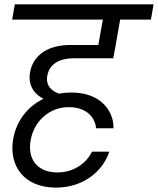

<svg xmlns="http://www.w3.org/2000/svg" viewBox="-20 -760 727 884"><path d="M268.1 -324.5C220.3 -335 188.9 -363.9 197.8 -411.3C208.1 -471.4 263.1 -491.6 318.5 -491.6H501.4L512.8 -552.9H302.6C208.3 -552.9 133.6 -511.6 118.4 -427.4C105.1 -351.2 156.1 -308.9 209.9 -293.9ZM512.8 -552.9 533.2 -669.6H674.9L686.9 -740H48.1L36 -669.6H453.5L431.3 -545.2ZM309 -334C169.5 -334 62.4 -245.4 40.9 -121C18.9 2.6 90 103.8 237.8 103.8C368.5 103.8 456.1 23.3 483.1 -61.6H403.4C382.5 -16.4 326.6 33.9 244.6 33.9C147.8 33.9 105.4 -31.4 121.4 -115.8C135.6 -196.9 202.7 -266.7 296.9 -266.7C383.5 -266.7 419.4 -213.3 422.1 -169.4H502.6C504.4 -245.2 447.1 -334 309 -334Z"/></svg>

Font: Poppins Devanagari Thin
Style: Italic
Weight: 100
Italic angle: -10°
Designer: Ninad Kale (Devanagari), Jonny Pinhorn (Latin)
Foundry: Indian Type Foundry
Version: 4.005